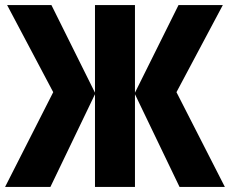

<svg xmlns="http://www.w3.org/2000/svg" viewBox="-26 -734 903 754"><path d="M183 -372 2 -714H176L347 -370V-714H504V-370L675 -714H849L667 -372L857 0H679L504 -364V0H347V-364L172 0H-6Z"/></svg>

Font: Noto Sans Display SemiCondensed Extra
Style: Regular
Weight: 800
Width: 4
Designer: Monotype Design Team
Foundry: Monotype Imaging Inc.
Version: Version 1.900